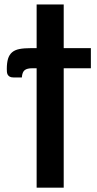

<svg xmlns="http://www.w3.org/2000/svg" viewBox="-20 -703 443 880"><path d="M147.9 -482.4V-682.6H272V-482.4H396.5V-390.1H272V157.2H147.9V-390.1H127Q104.5 -390.1 93.3 -381.6Q82 -373 80.1 -348.1H41Q30.3 -348.1 24.2 -351.8Q18.1 -355.5 15.1 -361.1Q12.2 -366.7 11.7 -373.5Q11.2 -380.4 11.2 -386.7Q11.2 -415 16.8 -433.6Q22.5 -452.1 35.2 -463.1Q47.9 -474.1 69.1 -478.3Q90.3 -482.4 122.1 -482.4Z"/></svg>

Font: Carlito
Style: Bold
Weight: 700
Designer: Lukasz Dziedzic
Foundry: tyPoland Lukasz Dziedzic
Version: Version 1.104